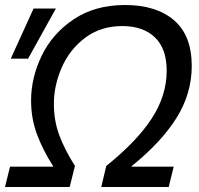

<svg xmlns="http://www.w3.org/2000/svg" viewBox="-45 -746 794 766"><path d="M720 -483Q720 -373 659.5 -276Q599 -179 480 -83V-81H648L628 0H359L379 -84Q501 -182 560.5 -273.5Q620 -365 620 -464Q620 -552 573 -597Q526 -642 443 -642Q357 -642 295 -595.5Q233 -549 201.5 -477Q170 -405 170 -332Q170 -264 191.5 -206.5Q213 -149 254 -84L233 0H-25L-5 -81H167V-83Q125 -149 102 -211.5Q79 -274 79 -345Q79 -436 121.5 -524Q164 -612 249 -669Q334 -726 454 -726Q579 -726 649.5 -665Q720 -604 720 -483ZM-2 -512 89 -712H178L67 -512Z"/></svg>

Font: CST
Style: Italic
Weight: 400
Italic angle: -14°
Version: Version 1.00